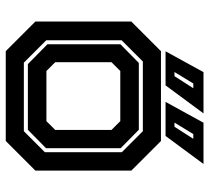

<svg xmlns="http://www.w3.org/2000/svg" viewBox="-50 -678 728 668"><g transform="rotate(90 314.0 -344.0)"><path d="M158 0 55 -103V-437L158 -540H470.5L573.5 -437V-103L470.5 0ZM198 -63H436.5L509.5 -136V-404L436.5 -477H194L120 -403V-141ZM203 -77 134 -145V-399L199 -463H431.5L495.5 -400V-140L431.5 -77ZM227 -141.5H401.5L432 -172V-368L401.5 -398.5H227L196.5 -368V-172ZM334.5 -556 407 -688H550.5L453 -556ZM230.5 -587H245L287 -652.5H270.5ZM158.5 -556 231 -688H374.5L277 -556ZM406.5 -587H421L463 -652.5H446.5Z"/></g></svg>

Font: Tourney Thin
Style: Regular
Weight: 100
Designer: Tyler Finck
Foundry: Etcetera Type Co
Version: Version 1.015